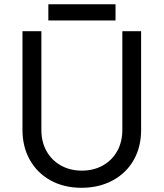

<svg xmlns="http://www.w3.org/2000/svg" viewBox="-20 -869 770 904"><path d="M85.8 -257.2V-722H174.8V-257.2Q174.8 -201 198.9 -157.7Q223 -114.4 266.5 -90Q310 -65.6 365.4 -65.6Q421 -65.6 464.4 -90Q507.8 -114.4 531.9 -157.7Q556 -201 556 -257.2V-722H644.4V-257.2Q644.4 -176.6 609.2 -115.1Q574 -53.6 510 -19.2Q446 15.2 363.4 15.2Q281.8 15.2 218.9 -19.2Q156 -53.6 120.9 -115.5Q85.8 -177.4 85.8 -257.2ZM207.6 -848.8H524V-772.8H207.6Z"/></svg>

Font: 寒蝉端黑体 Light
Style: Regular
Weight: 300
Designer: ChillDuanSans {Warren2060}; 
Source Han Sans {Ryoko NISHIZUKA 西塚涼子 (kana, bopomofo & ideographs); Paul D. Hunt (Latin, G
Foundry: ChillType&Adobe
Version: Version 1.300;Glyphs 3.3 (3306)